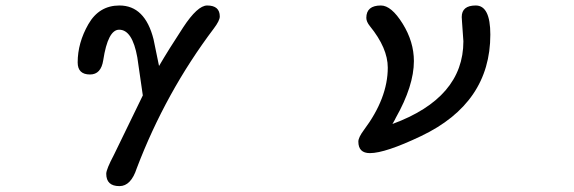

<svg xmlns="http://www.w3.org/2000/svg" viewBox="-20 -541 2040 682"><path d="M487.3 -202.1 467.8 -336.9Q450.2 -435.5 403.3 -435.5Q363.3 -435.5 346.7 -327.1Q338.9 -276.4 299.8 -276.4Q255.9 -276.4 255.9 -319.3Q255.9 -388.7 293.9 -455.1Q332 -521.5 404.3 -521.5Q495.1 -521.5 525.4 -401.4L544.9 -306.6Q579.1 -365.2 630.4 -443.4Q681.6 -521.5 715.8 -521.5Q760.7 -521.5 760.7 -482.4Q760.7 -467.8 739.3 -439.5Q568.4 -212.9 465.8 56.6Q445.3 120.1 404.3 120.1Q357.4 120.1 357.4 76.2Q357.4 60.5 384.8 8.8Z M1374 -100.6Q1626 -193.4 1626 -394.5L1621.1 -463.9L1620.1 -480.5Q1620.1 -521.5 1669.9 -521.5Q1721.7 -521.5 1721.7 -418Q1721.7 -174.8 1475.6 -57.6Q1348.6 2.9 1293.9 2.9Q1252.9 2.9 1252.9 -38.1Q1252.9 -52.7 1272.5 -79.1Q1357.4 -192.4 1357.4 -300.8Q1357.4 -370.1 1293.9 -448.2Q1281.2 -463.9 1281.2 -477.5Q1281.2 -521.5 1333 -521.5Q1370.1 -521.5 1410.2 -457Q1450.2 -392.6 1450.2 -324.2Q1450.2 -236.3 1385.7 -122.1L1381.8 -114.3Z"/></svg>

Font: MotoyaLMaru
Style: W3 mono
Weight: 400
Version: Version 1.01